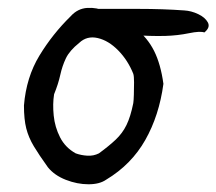

<svg xmlns="http://www.w3.org/2000/svg" viewBox="-20 -487 560 497"><path d="M209 -10Q180 -10 150.5 -21.5Q121 -33 104 -54Q81 -86 67.5 -108.5Q54 -131 48 -154.5Q42 -178 42 -214Q48 -287 82 -343Q116 -399 163 -445Q181 -465 206 -466.5Q231 -468 252 -458Q301 -437 331.5 -413Q362 -389 379 -355Q396 -321 403 -270Q392 -188 356 -124.5Q320 -61 255 -22Q238 -10 209 -10ZM176 -90Q190 -85 206 -84Q222 -83 236 -90Q262 -109 279.5 -125.5Q297 -142 307.5 -163.5Q318 -185 325 -220Q326 -226 326.5 -242Q327 -258 327 -274Q327 -290 325 -296Q311 -331 286 -356.5Q261 -382 233 -388.5Q205 -395 185 -376Q160 -356 150.5 -336Q141 -316 136 -293Q131 -270 120 -243Q116 -218 119 -188Q122 -158 135.5 -131.5Q149 -105 176 -90ZM408 -394Q368 -393 325 -396.5Q282 -400 241 -404Q222 -406 206 -406.5Q190 -407 180.5 -415.5Q171 -424 171 -447Q174 -454 190.5 -459Q207 -464 219 -464Q275 -464 338.5 -464Q402 -464 457 -460Q475 -459 493 -450.5Q511 -442 518 -429Q525 -416 509 -403Q498 -407 469 -401Q440 -395 408 -394Z"/></svg>

Font: Mynerve
Style: Regular
Weight: 400
Designer: Carolina Short
Foundry: Carolina Short
Version: Version 1.000; ttfautohint (v1.8.4.7-5d5b)